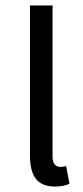

<svg xmlns="http://www.w3.org/2000/svg" viewBox="-20 -676 303 705"><path d="M183 9Q150 9 129.5 -3.5Q109 -16 99.5 -41.5Q90 -67 90 -104V-656H173V-102Q173 -79 182 -71Q191 -63 202 -63Q207 -63 212 -64Q217 -65 223 -66L235 -1Q226 3 212.5 6Q199 9 183 9Z"/></svg>

Font: Source Sans 3
Style: Regular
Weight: 400
Designer: Paul D. Hunt
Foundry: Adobe
Version: Version 3.046;hotconv 1.0.118;makeotfexe 2.5.65603